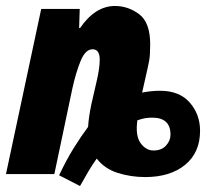

<svg xmlns="http://www.w3.org/2000/svg" viewBox="-33 -583 715 643"><path d="M481 -79Q456 -79 438 -103.5Q420 -128 427 -180Q444 -186 455 -187.5Q466 -189 477 -189Q538 -189 538 -132Q538 -112 523 -95.5Q508 -79 481 -79ZM235 40Q250 13 263 -9Q276 -31 291 -52Q317 -18 361 -4Q405 10 453 10Q537 10 587 -31Q637 -72 637 -145Q637 -200 602.5 -239.5Q568 -279 503 -279Q474 -279 443 -273L461 -353Q468 -382 469 -401Q470 -420 470 -434Q470 -508 433 -535.5Q396 -563 352 -563Q286 -563 235 -489H232L234 -553H105L-13 0H149L209 -285Q221 -340 237 -379Q253 -418 277 -418Q301 -418 301 -383Q301 -354 290 -308L273 -234Q264 -191 262 -158Q238 -126 213.5 -86.5Q189 -47 165 4Z"/></svg>

Font: Noto Sans Display Condensed Black
Style: Italic
Weight: 900
Width: 3
Italic angle: -192°
Designer: Monotype Design Team
Foundry: Monotype Imaging Inc.
Version: Version 1.900